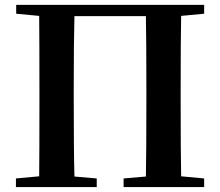

<svg xmlns="http://www.w3.org/2000/svg" viewBox="-20 -762 896 782"><path d="M811.5 -706.1 717.8 -697.3Q715.8 -597.7 715.8 -394.5V-345.7Q715.8 -143.6 717.8 -43.9L811.5 -35.2V0H483.4V-35.2L574.2 -43Q576.2 -142.6 576.2 -364.3V-394.5Q576.2 -596.7 574.2 -696.3H283.2Q280.3 -597.7 280.3 -394.5V-364.3Q280.3 -143.6 283.2 -43L374 -35.2V0H44.9V-35.2L139.6 -43.9Q140.6 -142.6 140.6 -345.7V-394.5Q140.6 -596.7 139.6 -697.3L45.9 -706.1V-742.2H811.5Z"/></svg>

Font: GenRyuMin TW TTF Bold
Style: Regular
Weight: 700
Version: Version 1.300